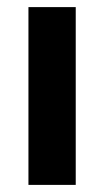

<svg xmlns="http://www.w3.org/2000/svg" viewBox="-20 -520 293 540"><path d="M60 0V-500H193V0Z"/></svg>

Font: Arsenal SC
Style: Bold
Weight: 700
Designer: Andrij Shevchenko
Foundry: Stairsfor
Version: Version 2.001; ttfautohint (v1.8.4.7-5d5b)